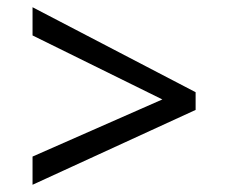

<svg xmlns="http://www.w3.org/2000/svg" viewBox="-20 -588 632 531"><path d="M70 -155 429 -313 70 -490V-568L521 -333V-284L70 -77Z"/></svg>

Font: hexlmalayalam05
Style: Book
Weight: 400
Designer: Jelle Bosma - Monotype Design Team
Foundry: Monotype Imaging Inc.
Version: Version 2.003